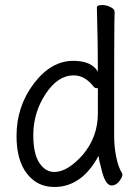

<svg xmlns="http://www.w3.org/2000/svg" viewBox="-20 -729 540 767"><path d="M197 18Q129 18 87.5 -35.5Q46 -89 46 -186Q46 -304 115 -395Q184 -486 273 -486Q345 -486 371 -443Q371 -555 367 -699Q367 -709 388 -709Q404 -709 421 -701Q438 -693 438 -681Q438 -669 437 -643.5Q436 -618 436 -185Q436 -142 444.5 -101Q453 -60 467 -38L469 -32Q469 -21 456 -4.5Q443 12 426 12Q403 12 388.5 -40.5Q374 -93 374 -107Q307 18 197 18ZM197 -42Q250 -42 311 -111Q371 -182 371 -276V-376Q371 -377 365 -377Q359 -377 354 -383Q319 -428 274 -428Q211 -428 162 -353.5Q113 -279 113 -189Q113 -115 137 -78.5Q161 -42 197 -42Z"/></svg>

Font: LXGW WenKai Mono TC
Style: Regular
Weight: 400
Designer: LXGW / Fontworks Inc.
Foundry: LXGW / Fontworks Inc.
Version: Version 1.330